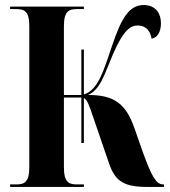

<svg xmlns="http://www.w3.org/2000/svg" viewBox="-20 -740 673 760"><path d="M20 0H312V-10H285C253 -10 233 -18 233 -78V-354H302V-174H312V-352C325 -345 332 -327 351 -270L411 -95C436 -21 471 0 566 0H629V-10H626C598 -10 580 -42 545 -139L512 -233C477 -334 427 -364 329 -364C378 -387 393 -445 427 -525C470 -625 499 -639 525 -639C561 -639 576 -613 580 -587C604 -590 617 -616 617 -647C617 -692 592 -720 549 -720C493 -720 461 -672 423 -557C388 -453 368 -385 312 -366V-544H302V-364H233V-637C233 -696 253 -704 285 -704H312V-714H20V-704H44C76 -704 96 -696 96 -637V-78C96 -18 76 -10 44 -10H20Z"/></svg>

Font: Noto Serif Display ExtraCondensed ExtraBold
Style: Regular
Weight: 800
Width: 2
Designer: Monotype Design Team
Foundry: Monotype Imaging Inc.
Version: Version 2.009